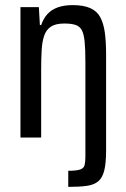

<svg xmlns="http://www.w3.org/2000/svg" viewBox="-20 -538 492 751"><path d="M247 193V130Q279 130 293.5 125Q308 120 311 107.5Q314 95 314 75V-296Q314 -346 311 -375.5Q308 -405 300 -420Q292 -435 275.5 -440.5Q259 -446 231 -446Q198 -446 179.5 -434Q161 -422 153 -399Q145 -376 143 -342.5Q141 -309 141 -266V0H60V-510H132L136 -440H141Q150 -466 165.5 -483Q181 -500 205.5 -509Q230 -518 265 -518Q306 -518 332.5 -506.5Q359 -495 372 -471Q385 -447 390 -411Q395 -375 395 -324V50Q395 99 388 128Q381 157 364.5 171Q348 185 319.5 189Q291 193 247 193Z"/></svg>

Font: Saira Condensed Medium
Style: Regular
Weight: 500
Width: 3
Designer: Hector Gatti with collaboration of the Omnibus-Type team
Foundry: Omnibus-Type
Version: Version 1.101